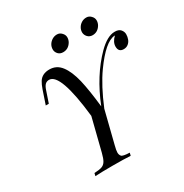

<svg xmlns="http://www.w3.org/2000/svg" viewBox="-199 -1045 1152 1201"><g transform="rotate(-30 377.5 -444.0)"><path d="M658.7 -638.7Q658.7 -671.4 690.4 -701.2H687.5Q620.1 -697.3 519.5 -556.6Q459 -471.7 403.8 -337.9L345.7 -106Q337.4 -74.2 337.4 -58.6Q337.4 -43 346.2 -32.2Q355 -21.5 404.3 -20L399.4 0Q354.5 -2.9 271 -2.9Q187.5 -2.9 144.5 0L149.4 -20Q185.5 -21.5 203.6 -27.8Q221.7 -34.2 232.4 -51.8Q243.2 -69.3 252.4 -106L311 -339.4Q275.4 -667 194.3 -667Q177.2 -667 166 -656.2Q154.8 -645.5 146.5 -620.1L118.7 -538.1H96.7L129.4 -634.8Q140.1 -666 151.9 -684.6Q175.8 -722.2 228 -722.2Q280.3 -722.2 312.5 -679.2Q344.7 -636.7 363.3 -559.6Q381.3 -482.4 394.5 -359.9Q466.8 -541.5 581.5 -657.2Q646.5 -722.2 699.7 -722.2Q729 -722.7 742.2 -707Q755.4 -691.4 755.4 -672.9Q755.4 -654.3 749 -637.7Q743.2 -621.6 729.5 -610.4Q715.8 -599.1 696.3 -599.1Q658.7 -599.1 658.7 -638.7ZM624 -873.5Q638.7 -858.9 638.7 -840.3Q638.7 -822.3 629.4 -806.6Q608.4 -772.5 571.8 -772Q549.8 -772 536.1 -786.6Q522.5 -801.3 522 -819.8Q522 -838.4 531.2 -853.5Q540 -868.7 555.7 -878.4Q571.3 -888.2 590.8 -888.2Q610.4 -888.2 624 -873.5ZM412.1 -873.5Q426.8 -858.9 426.8 -840.3Q426.8 -822.3 417.5 -806.6Q396.5 -772.5 359.9 -772Q336.9 -771.5 323.2 -786.1Q309.6 -800.8 309.6 -819.3Q309.6 -837.9 318.8 -853.5Q328.1 -868.7 343.8 -878.4Q359.4 -888.2 378.9 -888.2Q398.4 -888.2 412.1 -873.5Z"/></g></svg>

Font: PlayfairDisplaySC-Italic
Style: Italic
Weight: 400
Italic angle: -14°
Designer: Claus Eggers Sørensen
Foundry: Claus Eggers Sørensen
Version: Version 1.004;PS 001.004;hotconv 1.0.70;makeotf.lib2.5.58329